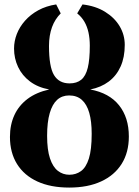

<svg xmlns="http://www.w3.org/2000/svg" viewBox="-20 -837 628 868"><path d="M293 11Q209 11 149 -16.5Q89 -44 57 -95.5Q25 -147 25 -218Q25 -273 45 -316.5Q65 -360 104.5 -389.8Q144 -419.5 202.5 -432.5Q151 -442 115.5 -468.8Q80 -495.5 61.8 -534.2Q43.5 -573 43.5 -617.5Q43.5 -651 56 -683.2Q68.5 -715.5 93 -743.2Q117.5 -771 153 -790.5Q188.5 -810 234 -817L254.5 -776.5Q242 -764 232 -748.5Q222 -733 215.2 -714.5Q208.5 -696 205 -674.8Q201.5 -653.5 201.5 -629.5Q201.5 -535 224.2 -497.5Q247 -460 294.5 -460Q327 -460 347.2 -476.5Q367.5 -493 376.8 -530.5Q386 -568 386 -630.5Q386 -663 380 -690.2Q374 -717.5 361.5 -739Q349 -760.5 329 -776.5L353 -817Q412.5 -810 455.2 -783.5Q498 -757 521 -718.2Q544 -679.5 544 -634Q544 -578 525.2 -536.2Q506.5 -494.5 471.5 -468.2Q436.5 -442 388 -432.5Q474 -416.5 518.2 -361Q562.5 -305.5 562.5 -220Q562.5 -148 530 -96.2Q497.5 -44.5 437.2 -16.8Q377 11 293 11ZM293.5 -47Q323.5 -47 346.2 -63.5Q369 -80 381.8 -120.2Q394.5 -160.5 394.5 -232Q394.5 -288.5 383.5 -327Q372.5 -365.5 350 -385.5Q327.5 -405.5 292.5 -405.5Q260.5 -405.5 238.5 -385.8Q216.5 -366 204.8 -325.5Q193 -285 193 -223Q193 -159.5 206 -120.8Q219 -82 241.8 -64.5Q264.5 -47 293.5 -47Z"/></svg>

Font: Merriweather 48pt ExtraBold
Style: Regular
Weight: 800
Version: Version 2.100